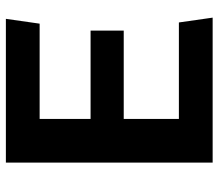

<svg xmlns="http://www.w3.org/2000/svg" viewBox="-64 -662 726 637"><g transform="rotate(-90 298.5 -343.0)"><path d="M78 0V-686H555L539 -574H223V-405H516V-295H223V-112H543L559 0Z"/></g></svg>

Font: Chivo Medium SemiBold
Style: Regular
Weight: 600
Version: Version 2.002